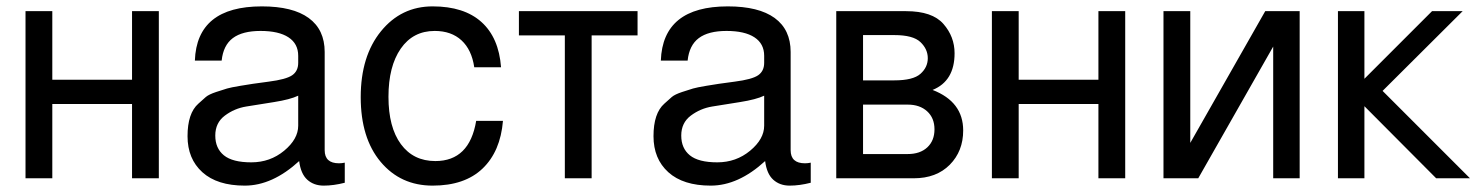

<svg xmlns="http://www.w3.org/2000/svg" viewBox="-20 -559 4639 602"><path d="M60 -524H144V-309H394V-524H478V0H394V-233H144V0H60Z M915 -165V-259Q890 -247 839.5 -239Q789 -231 752 -225Q715 -219 685 -196.5Q655 -174 655 -134Q655 -94 682 -72Q709 -50 768 -50Q827 -50 871 -86.5Q915 -123 915 -165ZM591 -369Q597 -539 801 -539Q898 -539 948 -502.5Q998 -466 998 -396V-88Q998 -47 1043 -47Q1052 -47 1061 -49V14Q1026 23 995 23Q964 23 943.5 4.5Q923 -14 918 -54Q834 23 747.5 23Q661 23 614.5 -19Q568 -61 568 -132Q568 -204 602 -234Q616 -247 625.5 -255Q635 -263 657.5 -270.5Q680 -278 692 -281.5Q704 -285 734 -290Q768 -296 822.5 -303Q877 -310 896 -323Q915 -336 915 -362V-384Q915 -422 884.5 -442Q854 -462 797 -462Q740 -462 710 -439.5Q680 -417 675 -369Z M1551 -348H1467Q1459 -403 1427 -432.5Q1395 -462 1343 -462Q1275 -462 1236.5 -406.5Q1198 -351 1198 -255.5Q1198 -160 1237 -107Q1276 -54 1345 -54Q1452 -54 1473 -180H1557Q1549 -84 1493 -30.5Q1437 23 1336.5 23Q1236 23 1173.5 -51.5Q1111 -126 1111 -254.5Q1111 -383 1174.5 -461Q1238 -539 1336.5 -539Q1435 -539 1489.5 -490Q1544 -441 1551 -348Z M1607 -524H1979V-448H1835V0H1751V-448H1607Z M2376 -165V-259Q2351 -247 2300.5 -239Q2250 -231 2213 -225Q2176 -219 2146 -196.5Q2116 -174 2116 -134Q2116 -94 2143 -72Q2170 -50 2229 -50Q2288 -50 2332 -86.5Q2376 -123 2376 -165ZM2052 -369Q2058 -539 2262 -539Q2359 -539 2409 -502.5Q2459 -466 2459 -396V-88Q2459 -47 2504 -47Q2513 -47 2522 -49V14Q2487 23 2456 23Q2425 23 2404.5 4.5Q2384 -14 2379 -54Q2295 23 2208.5 23Q2122 23 2075.5 -19Q2029 -61 2029 -132Q2029 -204 2063 -234Q2077 -247 2086.5 -255Q2096 -263 2118.5 -270.5Q2141 -278 2153 -281.5Q2165 -285 2195 -290Q2229 -296 2283.5 -303Q2338 -310 2357 -323Q2376 -336 2376 -362V-384Q2376 -422 2345.5 -442Q2315 -462 2258 -462Q2201 -462 2171 -439.5Q2141 -417 2136 -369Z M2821 -524Q2903 -524 2938 -484Q2973 -444 2973 -392Q2973 -305 2904 -277Q3000 -240 3000 -150Q3000 -85 2958 -42.5Q2916 0 2845 0H2602V-524ZM2686 -231V-76H2826Q2865 -76 2887.5 -97Q2910 -118 2910 -153.5Q2910 -189 2887 -210Q2864 -231 2826 -231ZM2784 -449H2686V-307H2784Q2843 -307 2866 -327.5Q2889 -348 2889 -376.5Q2889 -405 2866 -427Q2843 -449 2784 -449Z M3090 -524H3174V-309H3424V-524H3508V0H3424V-233H3174V0H3090Z M3628 -524H3712V-111L3947 -524H4055V0H3972V-413L3737 0H3628Z M4258 -524V-312L4470 -524H4566L4315 -274L4589 0H4483L4258 -226V0H4175V-524Z"/></svg>

Font: Autonym
Style: Regular
Weight: 500
Version: Version 1.0.20131126